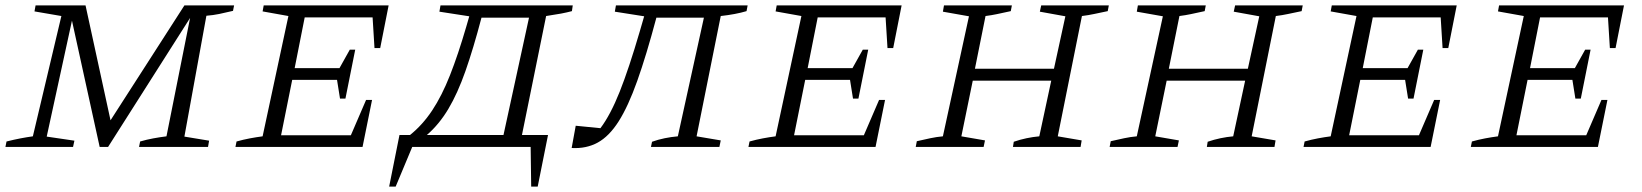

<svg xmlns="http://www.w3.org/2000/svg" viewBox="-20 -541 6048 707"><path d="M0 0 4 -20Q32 -27 55.5 -31.5Q79 -36 101 -39L206 -482L107 -499L111 -521H295L387 -98L659 -521H842L838 -501Q809 -494 787 -489.5Q765 -485 740 -483L659 -38L750 -23L746 0H492L496 -20Q520 -27 544.5 -31.5Q569 -36 593 -39L680 -475L378 0H347L245 -465L152 -38L254 -23L249 0Z M847 0 851 -20Q876 -27 900 -31.5Q924 -36 947 -39L1042 -482L947 -499L951 -521H1411L1380 -364H1359L1352 -477H1102L1065 -290H1230L1268 -358H1288L1252 -178H1232L1221 -247H1056L1015 -43H1272L1328 -173H1350L1315 0Z M1413 146 1451 -44H1490Q1536 -81 1571.5 -134.5Q1607 -188 1637 -264Q1667 -340 1697 -443L1708 -481L1598 -498L1602 -521H2089L2086 -500Q2067 -495 2046 -491Q2025 -487 1991 -482L1902 -44H1998L1960 146H1936L1934 0H1498L1437 146ZM1753 -476Q1723 -362 1694 -279.5Q1665 -197 1631 -140Q1597 -83 1552 -44H1834L1928 -476Z M2085 4 2100 -78 2191 -69Q2228 -118 2262 -203.5Q2296 -289 2336 -426L2352 -481L2244 -498L2248 -521H2733L2729 -500Q2709 -494 2685 -489.5Q2661 -485 2634 -482L2545 -39L2634 -24L2629 0H2377L2381 -19Q2403 -27 2427.5 -32Q2452 -37 2476 -39L2572 -476H2397Q2360 -337 2326.5 -243Q2293 -149 2258 -94Q2223 -39 2181 -16Q2139 7 2085 4Z M2736 0 2740 -20Q2765 -27 2789 -31.5Q2813 -36 2836 -39L2931 -482L2836 -499L2840 -521H3300L3269 -364H3248L3241 -477H2991L2954 -290H3119L3157 -358H3177L3141 -178H3121L3110 -247H2945L2904 -43H3161L3217 -173H3239L3204 0Z M3352 0 3356 -21Q3382 -27 3405.5 -32Q3429 -37 3452 -39L3548 -481L3452 -498L3456 -521H3706L3702 -500Q3670 -493 3651 -489Q3632 -485 3609 -482L3570 -288H3861L3903 -481L3809 -498L3814 -521H4063L4059 -500Q4030 -494 4009 -489.5Q3988 -485 3964 -482L3875 -39L3963 -24L3959 0H3710L3713 -19Q3736 -27 3760 -32Q3784 -37 3807 -39L3851 -244H3562L3520 -39L3607 -24L3602 0Z M4066 0 4070 -21Q4096 -27 4119.5 -32Q4143 -37 4166 -39L4262 -481L4166 -498L4170 -521H4420L4416 -500Q4384 -493 4365 -489Q4346 -485 4323 -482L4284 -288H4575L4617 -481L4523 -498L4528 -521H4777L4773 -500Q4744 -494 4723 -489.5Q4702 -485 4678 -482L4589 -39L4677 -24L4673 0H4424L4427 -19Q4450 -27 4474 -32Q4498 -37 4521 -39L4565 -244H4276L4234 -39L4321 -24L4316 0Z M4780 0 4784 -20Q4809 -27 4833 -31.5Q4857 -36 4880 -39L4975 -482L4880 -499L4884 -521H5344L5313 -364H5292L5285 -477H5035L4998 -290H5163L5201 -358H5221L5185 -178H5165L5154 -247H4989L4948 -43H5205L5261 -173H5283L5248 0Z M5396 0 5400 -20Q5425 -27 5449 -31.5Q5473 -36 5496 -39L5591 -482L5496 -499L5500 -521H5960L5929 -364H5908L5901 -477H5651L5614 -290H5779L5817 -358H5837L5801 -178H5781L5770 -247H5605L5564 -43H5821L5877 -173H5899L5864 0Z"/></svg>

Font: Piazzolla SC Light
Style: Italic
Weight: 300
Italic angle: -11.3°
Designer: Juan Pablo del Peral
Foundry: Huerta Tipografica
Version: Version 1.330